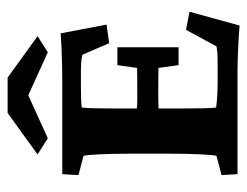

<svg xmlns="http://www.w3.org/2000/svg" viewBox="-92 -552 649 504"><g transform="rotate(-90 232.0 -299.5)"><path d="M417.5 5.4Q394 3.4 359.1 1.7Q324.2 0 296.9 0H27.3L24.9 -42L75.2 -55.2Q77.6 -60.1 79.3 -95.9Q81.1 -131.8 81.1 -177.7V-281.7Q81.1 -329.1 79.3 -364.5Q77.6 -399.9 75.2 -404.3L24.9 -417.5L27.3 -460H264.6Q282.2 -460 307.4 -460.4Q332.5 -460.9 356.9 -461.9Q381.3 -462.9 397 -464.4L419.9 -343.8L371.1 -336.9L340.8 -407.2Q329.1 -409.7 320.8 -410.4Q312.5 -411.1 303.2 -411.1H253.9Q238.8 -411.1 224.1 -410.6Q209.5 -410.2 202.1 -408.7Q199.7 -391.1 199.7 -310.1V-160.6Q199.7 -117.7 200.2 -92.5Q200.7 -67.4 202.1 -56.2Q216.8 -54.2 233.2 -53.2Q249.5 -52.2 276.4 -52.2H307.1Q328.1 -52.2 337.2 -52.5Q346.2 -52.7 351.1 -53.5Q356 -54.2 362.8 -55.2L406.2 -135.3L453.6 -126ZM313.5 -154.8 306.2 -207.5Q300.3 -207.5 287.6 -207.8Q274.9 -208 259.3 -208H223.1Q208.5 -208 196.5 -207.3Q184.6 -206.5 180.7 -206.1V-266.1Q184.6 -265.6 196.5 -264.4Q208.5 -263.2 223.1 -263.2H259.3Q274.9 -263.2 287.6 -263.4Q300.3 -263.7 306.2 -263.7L313.5 -315.4H360.4V-154.8ZM389.6 -524.9 347.2 -498 207.5 -561.5H261.2L121.6 -498L79.1 -524.9L188 -603.5H280.8Z"/></g></svg>

Font: Lateef ExtraBold
Style: Regular
Weight: 800
Designer: SIL International
Foundry: SIL International
Version: Version 4.200